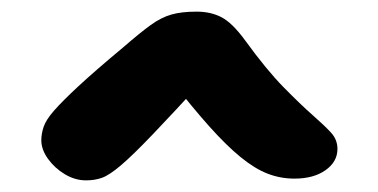

<svg xmlns="http://www.w3.org/2000/svg" viewBox="-20 -730 650 330"><path d="M486 -423Q462 -423 440 -431.5Q418 -440 393.5 -460Q369 -480 339.5 -513Q310 -546 271 -596L332 -595Q276 -534 242 -498.5Q208 -463 188 -446Q168 -429 155.5 -424.5Q143 -420 128 -420Q109 -420 91.5 -430.5Q74 -441 62.5 -457Q51 -473 51 -489Q51 -500 55 -512Q59 -524 73 -540Q87 -556 115 -582Q143 -608 191 -648Q221 -674 239 -687Q257 -700 274.5 -705Q292 -710 318 -710Q342 -710 360.5 -700.5Q379 -691 401 -661Q438 -610 467.5 -580Q497 -550 517.5 -532Q538 -514 549 -502Q560 -490 560 -474Q560 -452 539.5 -437.5Q519 -423 486 -423Z"/></svg>

Font: Shantell Sans
Style: Bold
Weight: 700
Designer: Stephen Nixon, Anya Danilova, Shantell Martin
Foundry: Arrow Type
Version: Version 1.011;[c5ecc13dd]